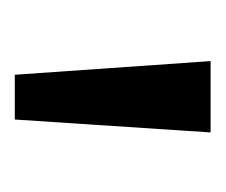

<svg xmlns="http://www.w3.org/2000/svg" viewBox="-42 -712 298 253"><g transform="rotate(90 106.5 -585.0)"><path d="M154 -714H60L78 -456H137Z"/></g></svg>

Font: Noto Sans Lao Looped Condensed
Style: Regular
Weight: 400
Width: 3
Designer: Mark Frömberg, Ben Mitchell
Foundry: The Fontpad Ltd
Version: Version 1.003